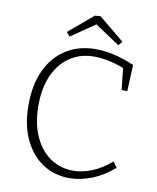

<svg xmlns="http://www.w3.org/2000/svg" viewBox="-95 -954 844 1034"><g transform="rotate(10 326.5 -437.0)"><path d="M355 7Q275 7 211 -34Q147 -75 109 -153.5Q71 -232 71 -344Q71 -457 109.5 -537Q148 -617 217 -659.5Q286 -702 376 -702Q424 -702 477 -690Q530 -678 588 -653L582 -509H551L538 -627Q496 -644 453.5 -652.5Q411 -661 375 -661Q300 -661 243.5 -623.5Q187 -586 155.5 -516.5Q124 -447 124 -351Q124 -251 156.5 -180.5Q189 -110 244 -73Q299 -36 368 -36Q418 -36 471.5 -57.5Q525 -79 575 -123L597 -92Q540 -42 477 -17.5Q414 7 355 7ZM225 -744 206 -766 340 -879 370 -881 510 -766 491 -744 356 -834Z"/></g></svg>

Font: Bitter Light
Style: Regular
Weight: 300
Designer: Sol Matas, and Bitter project Authors
Foundry: Sol Matas
Version: Version 2.001